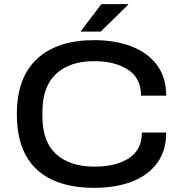

<svg xmlns="http://www.w3.org/2000/svg" viewBox="-20 -891 877 923"><path d="M367 -739 467 -871H596V-868L464 -739ZM434 12Q252 12 156.5 -76.5Q61 -165 61 -343Q61 -518 158 -608Q255 -698 433 -698Q534 -698 612 -668Q690 -638 734.5 -578.5Q779 -519 779 -431H658Q658 -515 595.5 -556Q533 -597 432 -597Q316 -597 250 -536Q184 -475 184 -355V-331Q184 -209 250.5 -149.5Q317 -90 434 -90Q538 -90 600 -130.5Q662 -171 662 -254H779Q779 -166 735 -106.5Q691 -47 613 -17.5Q535 12 434 12Z"/></svg>

Font: Archivo SemiExpanded Medium
Style: Regular
Weight: 500
Width: 6
Designer: Hector Gatti
Foundry: Omnibus-Type
Version: Version 2.001; ttfautohint (v1.8.3)